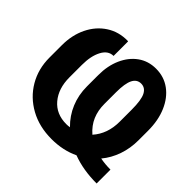

<svg xmlns="http://www.w3.org/2000/svg" viewBox="-171 -923 1134 1134"><g transform="rotate(45 396.5 -355.5)"><path d="M763.7 7.3Q651.4 7.3 562 -26.4Q484.9 10.3 390.1 10.3Q287.1 10.3 208.3 -33.2Q129.4 -76.7 85.2 -151.9Q41 -227.1 41 -322.3V-425.3Q41 -509.8 73.7 -576.7Q106.4 -643.6 164.8 -681.6Q223.1 -719.7 298.8 -718.3L301.8 -717.3V-596.2Q257.3 -596.2 232.2 -548.6Q207 -501 207 -426.3V-322.3Q207 -229.5 255.9 -171.6Q304.7 -113.8 389.2 -113.8Q404.3 -113.8 417.5 -116.2Q369.1 -163.6 343.5 -225.1Q317.9 -286.6 317.9 -358.4V-453.1Q317.9 -529.8 344.7 -590.3Q371.6 -650.9 419.9 -685.8Q468.3 -720.7 532.7 -720.7Q599.6 -720.7 650.4 -683.6Q701.2 -646.5 729.7 -580.3Q758.3 -514.2 758.3 -427.7V-347.7Q758.3 -281.2 737.8 -221.9Q717.3 -162.6 678.7 -116.2Q718.8 -108.4 763.7 -108.4ZM542.5 -178.7Q602.1 -245.6 602.1 -346.7V-445.8Q602.1 -528.8 584.5 -562.5Q566.9 -596.2 532.7 -596.2Q498 -596.2 481 -562.5Q463.9 -528.8 463.9 -454.1V-357.4Q463.9 -303.2 482.7 -258.8Q501.5 -214.4 542.5 -178.7Z"/></g></svg>

Font: Roboto Slab ExtraBold
Style: Regular
Weight: 800
Designer: Google
Version: Version 2.001; ttfautohint (v1.8.3)